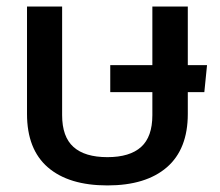

<svg xmlns="http://www.w3.org/2000/svg" viewBox="-20 -560 675 590"><path d="M310.1 9.8Q191.4 9.8 127.2 -45.7Q63 -101.1 63 -210V-540H170.9V-206.1Q170.9 -139.6 205.8 -108.4Q240.7 -77.1 310.1 -77.1Q378.9 -77.1 413.6 -108.4Q448.2 -139.6 448.2 -206.1V-276.9H318.8V-359.9H448.2V-540H557.1V-359.9H616.2L607.9 -276.9H557.1V-210Q557.1 -101.6 492.7 -45.9Q428.2 9.8 310.1 9.8Z"/></svg>

Font: Kanit
Style: Regular
Weight: 400
Designer: Katatrad Team
Foundry: CadsonDemak
Version: Version 1.000;PS 001.000;hotconv 1.0.88;makeotf.lib2.5.64775